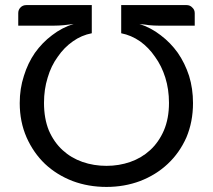

<svg xmlns="http://www.w3.org/2000/svg" viewBox="-20 -737 848 765"><path d="M404.3 7.8Q332 7.8 269.5 -15.6Q206.1 -40 159.2 -84Q113.3 -127.9 85.9 -189.5Q58.6 -252 58.6 -326.2Q58.6 -383.8 75.2 -434.6Q90.8 -485.4 119.1 -526.4Q148.4 -567.4 187.5 -596.7Q226.6 -627 273.4 -641.6Q253.9 -638.7 234.4 -636.7Q213.9 -634.8 195.3 -634.8Q147.5 -634.8 52.7 -634.8Q52.7 -647.5 52.7 -684.6Q52.7 -698.2 61.5 -707Q70.3 -716.8 85.9 -716.8Q171.9 -716.8 345.7 -716.8Q345.7 -688.5 345.7 -604.5Q304.7 -596.7 270.5 -572.3Q235.4 -547.9 210 -510.7Q183.6 -474.6 169.9 -427.7Q155.3 -380.9 155.3 -327.1Q155.3 -264.6 174.8 -216.8Q195.3 -169.9 229.5 -138.7Q263.7 -107.4 308.6 -91.8Q353.5 -76.2 404.3 -76.2Q454.1 -76.2 499 -91.8Q543.9 -107.4 578.1 -138.7Q612.3 -169.9 632.8 -216.8Q653.3 -264.6 653.3 -327.1Q653.3 -380.9 638.7 -427.7Q624 -474.6 597.7 -510.7Q572.3 -547.9 538.1 -572.3Q502.9 -596.7 462.9 -604.5Q462.9 -641.6 462.9 -716.8Q527.3 -716.8 722.7 -716.8Q737.3 -716.8 746.1 -707Q755.9 -698.2 755.9 -684.6Q755.9 -668 755.9 -634.8Q719.7 -634.8 612.3 -634.8Q593.8 -634.8 574.2 -636.7Q553.7 -638.7 535.2 -641.6Q581.1 -627 620.1 -596.7Q659.2 -567.4 688.5 -526.4Q716.8 -485.4 733.4 -434.6Q749 -383.8 749 -326.2Q749 -252 722.7 -189.5Q695.3 -127.9 648.4 -84Q601.6 -40 538.1 -15.6Q475.6 7.8 404.3 7.8Z"/></svg>

Font: Lato
Style: Regular
Weight: 400
Designer: Lukasz Dziedzic with Adam Twardoch and Botio Nikoltchev
Version: Version 2.015; 2015-08-06; http://www.latofonts.com/